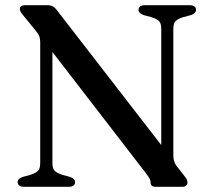

<svg xmlns="http://www.w3.org/2000/svg" viewBox="-20 -720 816 740"><path d="M269.5 -18Q269.5 -10 263.2 -5Q257 0 244.5 0H73.5Q60.5 0 54.2 -5Q48 -10 48 -18Q48 -31.5 67 -38L96.5 -46Q119.5 -53.5 127.2 -62.5Q135 -71.5 135 -92V-556.5Q135 -571 131 -581Q127 -591 111.5 -609.5L68 -662.5Q61 -671.5 58.8 -676Q56.5 -680.5 56.5 -685.5Q56.5 -692.5 61.8 -696.2Q67 -700 75.5 -700H162Q175 -700 183.5 -695.5Q192 -691 201 -678.5L622 -134.5L601.5 -91V-608Q601.5 -628 594.2 -637.2Q587 -646.5 563 -654L533 -662Q514 -669 514 -682Q514 -690.5 520.2 -695.2Q526.5 -700 539 -700H710Q722.5 -700 729 -695.2Q735.5 -690.5 735.5 -682Q735.5 -669 716.5 -662L686.5 -654Q664 -647 656 -638Q648 -629 648 -608V-123.5Q648 -109 650.8 -99.5Q653.5 -90 660 -81L691 -41.5Q698.5 -32 700.5 -26.8Q702.5 -21.5 702.5 -16Q702.5 -9 697.2 -4.5Q692 0 681.5 0H580Q560.5 0 560.5 -16Q560.5 -23.5 557.5 -30Q554.5 -36.5 541.5 -53.5L145.5 -567L182 -594.5V-92Q182 -72 189.5 -63Q197 -54 220.5 -46L250.5 -38Q269.5 -31 269.5 -18Z"/></svg>

Font: Fraunces
Style: Regular
Weight: 400
Version: Version 1.000;[b76b70a41]